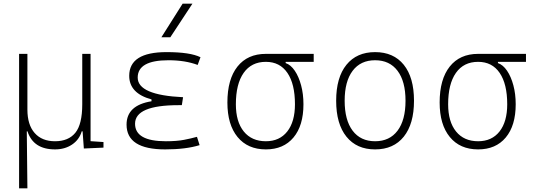

<svg xmlns="http://www.w3.org/2000/svg" viewBox="-20 -815 2970 1060"><path d="M283.7 9.8Q164.1 9.8 131.8 -89.8H127.9L131.3 224.6H85.4V-517.6H131.3V-210Q131.3 -126 171.4 -80.6Q211.4 -35.2 283.7 -35.2Q357.9 -35.2 396 -82Q434.1 -128.9 434.1 -239.3V-517.6H480V-35.6L551.3 -30.8V0L442.9 4.9L436 -89.8H431.2Q417.5 -43.5 377.7 -16.8Q337.9 9.8 283.7 9.8Z M891.6 9.8Q678.7 9.8 678.7 -127Q678.7 -233.9 816.4 -255.9V-266.1Q693.4 -299.8 693.4 -396.5Q693.4 -527.3 899.4 -527.3Q1029.8 -527.3 1086.9 -499L1071.3 -456.5Q1002.4 -482.4 910.2 -482.4Q740.2 -482.4 740.2 -386.7Q740.2 -290 990.7 -278.3L983.9 -234.4H965.8Q725.6 -234.4 725.6 -131.8Q725.6 -35.2 895.5 -35.2Q956.1 -35.2 996.1 -43Q1036.1 -50.8 1067.4 -59.6L1082 -13.7Q1005.9 9.8 891.6 9.8ZM871.1 -609.4 988.3 -794.9H1042.5L920.4 -609.4Z M1447.8 9.8Q1347.7 9.8 1291.5 -58.6Q1235.4 -127 1235.4 -249Q1235.4 -377.4 1291 -447.5Q1346.7 -517.6 1447.8 -517.6H1711.9V-473.6H1557.1V-466.8Q1585.4 -457 1607.4 -424.6Q1629.4 -392.1 1642.3 -344.2Q1655.3 -296.4 1655.3 -239.3Q1655.3 -121.6 1600.3 -55.9Q1545.4 9.8 1447.8 9.8ZM1447.8 -35.2Q1523.4 -35.2 1565.9 -89.1Q1608.4 -143.1 1608.4 -239.3Q1608.4 -351.6 1566.7 -412.6Q1524.9 -473.6 1447.8 -473.6Q1368.2 -473.6 1325.2 -412.6Q1282.2 -351.6 1282.2 -239.3Q1282.2 -143.1 1325.9 -89.1Q1369.6 -35.2 1447.8 -35.2Z M2050.8 9.8Q1949.2 9.8 1892.6 -60.5Q1835.9 -130.9 1835.9 -258.8Q1835.9 -387.2 1892.6 -457.3Q1949.2 -527.3 2050.8 -527.3Q2152.8 -527.3 2209.2 -457.3Q2265.6 -387.2 2265.6 -258.8Q2265.6 -130.9 2209.2 -60.5Q2152.8 9.8 2050.8 9.8ZM2050.8 -35.2Q2130.9 -35.2 2174.8 -93.5Q2218.8 -151.9 2218.8 -258.8Q2218.8 -365.7 2174.8 -424.1Q2130.9 -482.4 2050.8 -482.4Q1970.7 -482.4 1926.8 -424.1Q1882.8 -365.7 1882.8 -258.8Q1882.8 -151.9 1926.8 -93.5Q1970.7 -35.2 2050.8 -35.2Z M2619.6 9.8Q2519.5 9.8 2463.4 -58.6Q2407.2 -127 2407.2 -249Q2407.2 -377.4 2462.9 -447.5Q2518.6 -517.6 2619.6 -517.6H2883.8V-473.6H2729V-466.8Q2757.3 -457 2779.3 -424.6Q2801.3 -392.1 2814.2 -344.2Q2827.1 -296.4 2827.1 -239.3Q2827.1 -121.6 2772.2 -55.9Q2717.3 9.8 2619.6 9.8ZM2619.6 -35.2Q2695.3 -35.2 2737.8 -89.1Q2780.3 -143.1 2780.3 -239.3Q2780.3 -351.6 2738.5 -412.6Q2696.8 -473.6 2619.6 -473.6Q2540 -473.6 2497.1 -412.6Q2454.1 -351.6 2454.1 -239.3Q2454.1 -143.1 2497.8 -89.1Q2541.5 -35.2 2619.6 -35.2Z"/></svg>

Font: Cascadia Code NF ExtraLight
Style: Regular
Weight: 200
Monospace: yes
Designer: Aaron Bell
Foundry: Saja Typeworks
Version: Version 2404.023; ttfautohint (v1.8.4)